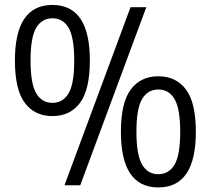

<svg xmlns="http://www.w3.org/2000/svg" viewBox="-20 -770 876 798"><path d="M42 -518.5Q42 -749.5 198 -749.5Q353.5 -749.5 353.5 -518.5Q353.5 -397.5 312.5 -342.5Q271.5 -287.5 198 -287.5Q124 -287.5 83 -342.5Q42 -397.5 42 -518.5ZM248 0 522.5 -740H588L313.5 0ZM288.5 -517.5Q288.5 -614.5 265.2 -654.2Q242 -694 198 -694Q154 -694 130.5 -654.5Q107 -615 107 -519Q107 -422 130.5 -382.2Q154 -342.5 198 -342.5Q241.5 -342.5 265 -382Q288.5 -421.5 288.5 -517.5ZM482.5 -222Q482.5 -343 523.5 -398Q564.5 -453 638 -453Q712 -453 753 -398Q794 -343 794 -222Q794 9 638 9Q482.5 9 482.5 -222ZM729 -221.5Q729 -318.5 705.5 -358.2Q682 -398 638 -398Q594 -398 570.5 -358.2Q547 -318.5 547 -223Q547 -126 570.5 -86Q594 -46 638 -46Q682 -46 705.5 -85.8Q729 -125.5 729 -221.5Z"/></svg>

Font: Encode Sans Condensed
Style: Regular
Weight: 400
Width: 3
Designer: Multiple Designers
Foundry: Impallari Type
Version: Version 2.000